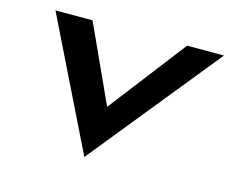

<svg xmlns="http://www.w3.org/2000/svg" viewBox="-76 -556 841 700"><g transform="rotate(15 344.5 -206.5)"><path d="M53 -451 293 38 689 -451H550L326 -160L193 -451Z"/></g></svg>

Font: Charger Pro
Style: UltraExtObl
Weight: 900
Designer: Jasper
Foundry: Cannot Into Space Fonts
Version: Version 1.09